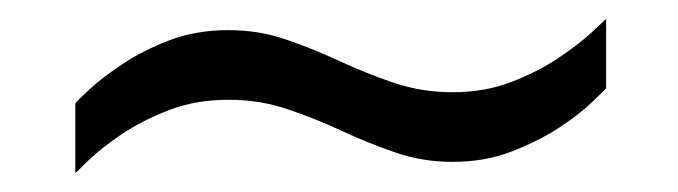

<svg xmlns="http://www.w3.org/2000/svg" viewBox="-20 -401 720 204"><path d="M60 -217V-291Q62 -294 75 -306Q88 -318 109.5 -332.5Q131 -347 159.5 -358Q188 -369 223 -369Q255 -369 284 -359Q313 -349 341 -336Q369 -323 398.5 -313Q428 -303 461 -303Q495 -303 523.5 -314Q552 -325 573.5 -339.5Q595 -354 608 -366Q621 -378 624 -381V-307Q621 -304 608 -291.5Q595 -279 573.5 -265Q552 -251 523.5 -240Q495 -229 461 -229Q429 -229 400 -239Q371 -249 343 -262Q315 -275 285.5 -285Q256 -295 223 -295Q188 -295 159.5 -284Q131 -273 109.5 -258.5Q88 -244 75 -231.5Q62 -219 60 -217Z"/></svg>

Font: Chivo Medium Light
Style: Regular
Weight: 300
Version: Version 2.002